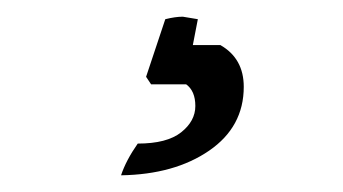

<svg xmlns="http://www.w3.org/2000/svg" viewBox="-20 -20 411 230"><path d="M125 190Q131 172 145 152Q180 152 197 138.5Q214 125 214 107Q214 89 203 81H161L155 72L178 3Q190 0 199 0L217 3L211 34H244Q272 50 272 84Q272 132 230.5 160.5Q189 189 125 190Z"/></svg>

Font: Kotta One
Style: Regular
Weight: 400
Designer: Ania Kruk
Foundry: Ania Kruk
Version: Version 1.001